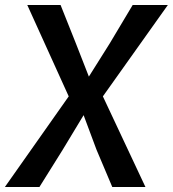

<svg xmlns="http://www.w3.org/2000/svg" viewBox="-24 -747 691 767"><path d="M-4.5 0 250.5 -362 85 -727H218L279 -574L331 -441L414 -573L506 -727H646.5L387 -362L557 0H424.5L361.5 -149L310 -287L226 -148L133.5 0Z"/></svg>

Font: Spline Sans Mono Medium
Style: Italic
Weight: 500
Italic angle: -4°
Monospace: yes
Designer: Eben Sorkin, Mirko Velimirovic
Foundry: Sorkin Type
Version: Version 1.004